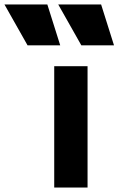

<svg xmlns="http://www.w3.org/2000/svg" viewBox="-200 -844 533 864"><path d="M44 0H194V-546H44ZM-180 -824 -76 -640H71L13 -824ZM62 -824 166 -640H313L255 -824Z"/></svg>

Font: Mluvka ExtraBold
Style: Regular
Weight: 800
Designer: Modified by Jiří Krblich, Original typeface by Gumpita Rahayu
Foundry: Gumpita Rahayu & Jiří Krblich
Version: Version 2.000;Glyphs 3.1.1 (3134)